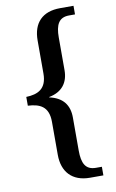

<svg xmlns="http://www.w3.org/2000/svg" viewBox="-97 -811 595 989"><g transform="rotate(-10 200.5 -316.5)"><path d="M291 127H361V82H330C276 82 258 46 258 -21V-194C258 -259 226 -302 156 -317V-319C225 -332 258 -377 258 -441V-612C258 -679 276 -715 330 -715H361V-760H291C198 -760 148 -708 148 -616V-443C148 -363 101 -342 40 -340V-294C101 -291 148 -272 148 -191V-18C148 71 198 127 291 127Z"/></g></svg>

Font: Noto Serif Armenian SemiCondensed Medium
Style: Regular
Weight: 500
Width: 4
Designer: Monotype Design Team
Foundry: Monotype Imaging Inc.
Version: Version 2.008